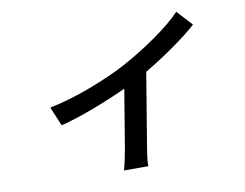

<svg xmlns="http://www.w3.org/2000/svg" viewBox="-74 -687 1103 866"><g transform="rotate(-10 478.0 -254.0)"><path d="M783 -585.9 847.7 -516Q807.5 -479.4 741.1 -432.4Q674.7 -385.3 603 -343L548.3 -13.1Q536.6 57.9 538.4 78.1H427.2Q430.8 65.3 437.1 36.8Q443.5 8.2 447.1 -13.1L492.2 -285.2Q419 -251.1 336.5 -220Q253.9 -188.9 185.4 -171.2L148.8 -258.9Q237.9 -277 336.1 -313.9Q434.3 -350.9 505.3 -388.8Q586.6 -432.5 664.1 -487Q741.5 -541.5 783 -585.9Z"/></g></svg>

Font: Karasuma Gothic
Style: Medium Italic
Weight: 500
Italic angle: 9.39998°
Designer: Rasmus Andersson / Ryoko Nishizuka
Foundry: Genbu
Version: Version 1.00